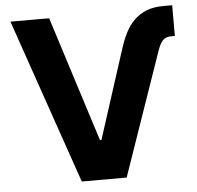

<svg xmlns="http://www.w3.org/2000/svg" viewBox="-52 -790 867 844"><g transform="rotate(-5 381.0 -368.5)"><path d="M194.6 -727.3 370.4 -174.7H377.1L501.8 -561.8Q513.8 -600.5 529.8 -632.8Q545.8 -665.1 568.9 -688.2Q592 -711.3 623.8 -724.3Q655.5 -737.2 699.6 -737.2H738.3V-601.6H720.9Q708.8 -601.6 699.9 -598Q691.1 -594.5 684.3 -587.4Q677.6 -580.3 672.2 -569.4Q666.9 -558.6 661.6 -544L473 0H274.9L23.8 -727.3Z"/></g></svg>

Font: Inter P
Style: Bold
Weight: 700
Designer: Rasmus Andersson
Foundry: rsms
Version: Version 3.018;git-588b23468